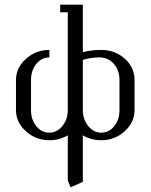

<svg xmlns="http://www.w3.org/2000/svg" viewBox="-20 -596 640 816"><path d="M47.9 -127.9V-255.9Q47.9 -307.6 90.1 -345.7Q132.3 -383.8 189.9 -383.8V-352.1Q156.7 -352.1 134.3 -324.2Q111.8 -296.4 111.8 -255.9V-127.9Q111.8 -87.4 134.3 -59.8Q156.7 -32.2 189.9 -32.2Q222.2 -32.2 245.1 -60.5Q268.1 -88.9 268.1 -127.9V-543.9H235.8V-576.2H332V-374Q366.2 -383.8 410.2 -383.8Q469.2 -383.8 510.5 -346.4Q551.8 -309.1 551.8 -255.9V-127.9Q551.8 -76.2 509.8 -38.1Q467.8 0 410.2 0Q367.2 0 332 -21V176.8L279.8 200.2L268.1 170.9V-21Q232.9 0 189.9 0Q132.3 0 90.1 -38.1Q47.9 -76.2 47.9 -127.9ZM332 -127.9Q332 -88.9 355 -60.5Q377.9 -32.2 410.2 -32.2Q443.4 -32.2 465.6 -59.8Q487.8 -87.4 487.8 -127.9V-255.9Q487.8 -297.4 463.9 -324.7Q439.9 -352.1 401.9 -352.1Q368.2 -352.1 332 -341.8Z"/></svg>

Font: Gawaa
Style: Regular
Weight: 400
Designer: T. Christopher White
Version: Version 1.0